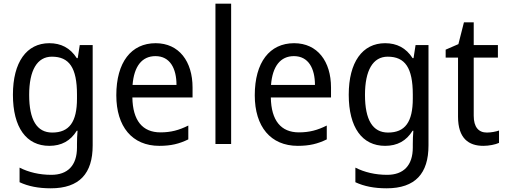

<svg xmlns="http://www.w3.org/2000/svg" viewBox="-20 -780 2742 1040"><path d="M247 -546C124 -546 50 -443 50 -267C50 -89 123 10 247 10C313 10 362 -17 396 -72H400C398 -53 397 -18 397 0V19C397 117 346 167 258 167C194 167 135 153 86 128V207C133 229 188 240 255 240C411 240 482 159 482 8V-536H412L401 -465H396C360 -521 310 -546 247 -546ZM261 -473C355 -473 397 -413 397 -268V-246C397 -119 355 -62 263 -62C180 -62 138 -130 138 -266C138 -399 181 -473 261 -473Z M823 -546C691 -546 610 -443 610 -264C610 -94 696 10 843 10C906 10 951 -1 1000 -25V-100C950 -75 906 -63 849 -63C752 -63 699 -127 697 -252H1023V-306C1023 -447 950 -546 823 -546ZM822 -476C901 -476 936 -409 936 -320H698C706 -421 749 -476 822 -476Z M1232 0V-760H1147V0Z M1573 -546C1441 -546 1360 -443 1360 -264C1360 -94 1446 10 1593 10C1656 10 1701 -1 1750 -25V-100C1700 -75 1656 -63 1599 -63C1502 -63 1449 -127 1447 -252H1773V-306C1773 -447 1700 -546 1573 -546ZM1572 -476C1651 -476 1686 -409 1686 -320H1448C1456 -421 1499 -476 1572 -476Z M2066 -546C1943 -546 1869 -443 1869 -267C1869 -89 1942 10 2066 10C2132 10 2181 -17 2215 -72H2219C2217 -53 2216 -18 2216 0V19C2216 117 2165 167 2077 167C2013 167 1954 153 1905 128V207C1952 229 2007 240 2074 240C2230 240 2301 159 2301 8V-536H2231L2220 -465H2215C2179 -521 2129 -546 2066 -546ZM2080 -473C2174 -473 2216 -413 2216 -268V-246C2216 -119 2174 -62 2082 -62C1999 -62 1957 -130 1957 -266C1957 -399 2000 -473 2080 -473Z M2617 -62C2572 -62 2546 -92 2546 -153V-468H2677V-536H2546V-659H2493L2463 -541L2394 -511V-468H2461V-148C2461 -30 2519 10 2598 10C2629 10 2663 3 2683 -6V-73C2666 -67 2640 -62 2617 -62Z"/></svg>

Font: Noto Sans Bengali UI SemiCondensed
Style: Regular
Weight: 400
Width: 4
Designer: Jelle Bosma - Monotype Design Team
Foundry: Monotype Imaging Inc.
Version: Version 2.003